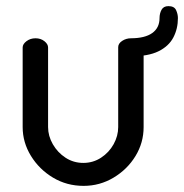

<svg xmlns="http://www.w3.org/2000/svg" viewBox="-20 -599 601 627"><path d="M253 8Q198 8 153 -19Q108 -46 81 -90Q54 -134 54 -184V-444Q54 -455 66.5 -464.5Q79 -474 96 -474Q113 -474 125 -464.5Q137 -455 137 -444V-184Q137 -155 152.5 -128Q168 -101 194 -84Q220 -67 252 -67Q284 -67 310 -84Q336 -101 351 -128Q366 -155 366 -184V-445Q366 -457 379 -465.5Q392 -474 408 -474Q427 -474 438 -465.5Q449 -457 449 -445V-184Q449 -133 422.5 -89.5Q396 -46 351 -19Q306 8 253 8ZM407 -415V-474Q453 -474 477 -491Q501 -508 501 -540Q501 -555 507.5 -567Q514 -579 530 -579Q549 -579 555 -566Q561 -553 561 -540Q561 -505 546 -476.5Q531 -448 497.5 -431.5Q464 -415 407 -415Z"/></svg>

Font: Dosis ExtraLight Medium
Style: Regular
Weight: 500
Version: Version 3.001; ttfautohint (v1.8.2)